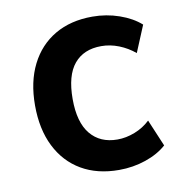

<svg xmlns="http://www.w3.org/2000/svg" viewBox="-64 -564 597 634"><g transform="rotate(-10 234.5 -247.0)"><path d="M286 10Q213 10 160 -21Q107 -52 78 -110Q49 -168 49 -248Q49 -327 78 -384.5Q107 -442 160 -473Q213 -504 286 -504Q333 -504 376 -489Q419 -474 447 -449L410 -360Q386 -380 357 -391.5Q328 -403 298 -403Q239 -403 207 -364.5Q175 -326 175 -247Q175 -169 207.5 -129.5Q240 -90 298 -90Q327 -90 356.5 -101.5Q386 -113 408 -134L446 -44Q418 -19 375.5 -4.5Q333 10 286 10Z"/></g></svg>

Font: Nunito Sans 10pt SemiCondensed
Style: Bold
Weight: 700
Width: 4
Designer: Vernon Adams
Foundry: Vernon Adams
Version: Version 3.101;gftools[0.9.27]